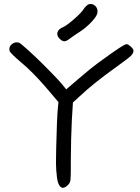

<svg xmlns="http://www.w3.org/2000/svg" viewBox="-20 -917 688 941"><path d="M255.4 -191.4Q256.8 -260.7 259.3 -318.8Q262.2 -377 263.7 -388.7Q263.7 -388.7 266.6 -416.5Q245.1 -441.9 202.1 -492.2Q170.4 -528.8 140.1 -559.1Q109.9 -589.8 83.5 -611.3Q60.5 -630.4 44.4 -646.5Q28.3 -662.1 26.9 -667.5Q25.9 -671.9 25.9 -676.3Q25.9 -689.5 36.6 -699.2Q47.9 -709.5 62 -709.5Q66.4 -709.5 71.3 -708.5Q78.6 -707 115.2 -673.8Q151.9 -640.6 192.4 -600.6Q219.7 -573.7 243.7 -548.3Q268.1 -523.4 281.7 -506.8Q289.1 -497.6 304.7 -479Q323.2 -495.1 360.8 -527.3Q391.1 -553.2 412.6 -570.8Q433.6 -588.4 460 -607.9Q474.6 -618.7 491.7 -630.9Q508.8 -643.6 531.2 -659.2Q548.3 -671.4 563.5 -681.2Q569.3 -685.1 575.2 -688.5Q595.2 -700.7 599.1 -700.7Q607.9 -700.7 621.1 -688.5Q634.3 -676.3 634.3 -668Q634.3 -655.8 620.6 -642.6Q606.9 -629.4 552.2 -590.3Q492.7 -547.9 450.2 -513.7Q407.7 -480 368.7 -443.4Q357.9 -434.1 337.4 -414.6Q335.4 -385.3 332 -326.2Q330.1 -289.6 328.6 -232.4Q327.1 -174.8 327.1 -130.9Q327.1 -130.9 327.1 -89.8Q326.7 -72.8 326.7 -61Q326.2 -32.7 323.2 -25.9Q320.8 -18.6 314.5 -11.7Q301.3 1.5 291.5 2.9Q290 3.4 288.1 3.4Q280.8 3.4 275.4 -2.4Q263.2 -14.6 259.3 -47.4Q254.9 -80.1 254.4 -114.7Q254.4 -137.7 254.9 -158.7Q255.4 -179.2 255.4 -191.4ZM272.5 -727.1Q260.7 -738.8 260.7 -751Q260.7 -754.4 261.7 -758.3Q266.1 -774.4 288.6 -783.7Q306.6 -791.5 342.8 -823.2Q379.4 -855 390.6 -873.5Q396 -881.3 403.3 -888.2Q410.6 -895 416 -896.5Q420.4 -897.5 424.3 -897.5Q437.5 -897.5 448.2 -886.7Q458 -876 458 -861.8Q458 -856.9 457 -852.1Q453.6 -835.9 426.8 -807.6Q399.4 -779.3 369.1 -759.8Q354.5 -751 340.3 -740.7Q325.7 -731 319.8 -726.1Q306.2 -714.8 294.9 -714.8Q284.2 -714.8 272.5 -727.1Z"/></svg>

Font: Casuwalt
Style: Regular
Weight: 400
Designer: Walter E Stewart
Version: 0.1